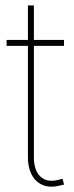

<svg xmlns="http://www.w3.org/2000/svg" viewBox="-20 -696 280 722"><path d="M85 -675.8V-545.9H4.9V-523.4H85V-104C85 -28.3 129.9 20 202.6 2.4L220.7 -2L215.3 -23.9L198.7 -19.5C142.6 -4.9 107.4 -39.1 107.4 -104V-523.4H220.7V-545.9H107.4V-675.8Z"/></svg>

Font: Raveo Thin
Style: Regular
Weight: 100
Designer: Jakub Foglar, Rasmus Andersson (Inter)
Foundry: Jakubfoglar.com
Version: Version 1.100;Glyphs 3.2.3 (3260)